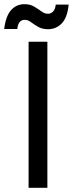

<svg xmlns="http://www.w3.org/2000/svg" viewBox="-65 -900 349 920"><path d="M72 0V-700H162V0ZM165 -760Q138 -760 118.5 -771Q99 -782 84 -793.5Q69 -805 54 -805Q22 -805 18 -761H-45Q-37 -824 -11.5 -852Q14 -880 52 -880Q79 -880 98.5 -868.5Q118 -857 133.5 -845.5Q149 -834 165 -834Q179 -834 189.5 -845Q200 -856 202 -878H264Q258 -816 231 -788Q204 -760 165 -760Z"/></svg>

Font: HostGroteskRegular
Style: Regular
Weight: 400
Designer: Doukan Karapınar based on Poppins by Indian Type Foundry, Jonny Pinhorn
Foundry: Element Type
Version: Version 1.001; ttfautohint (v1.8.4.7-5d5b)